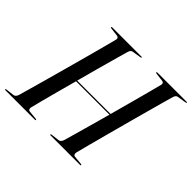

<svg xmlns="http://www.w3.org/2000/svg" viewBox="-167 -910 1120 1120"><g transform="rotate(45 393.0 -350.0)"><path d="M172.5 -36Q170 -27.5 173 -20.8Q176 -14 184.5 -13L238.5 -7.5Q244.5 -7 244.5 -3.5Q244.5 0 239.5 0H-3.5Q-9 0 -9 -3Q-9 -7.5 -2.5 -7.5L47.5 -13.5Q64 -15 71 -37Q79.5 -66.5 93.5 -116.2Q107.5 -166 124.5 -227Q141.5 -288 159.2 -352.8Q177 -417.5 193.5 -478.2Q210 -539 223 -588.2Q236 -637.5 243.5 -666.5Q246.5 -683 230 -685.5L178 -692Q171.5 -693 171.5 -696.5Q171.5 -700 176.5 -700H418.5Q423 -700 423 -697.5Q423 -694 416.5 -693L361.5 -684Q348.5 -682.5 342 -663Q333.5 -633 319 -581.2Q304.5 -529.5 287 -465.8Q269.5 -402 252 -336H527.5Q545.5 -402.5 563 -467Q580.5 -531.5 594.5 -583.8Q608.5 -636 616 -666.5Q619 -683 602.5 -685.5L550.5 -692Q544 -693 544 -696.5Q544 -700 549 -700H791Q795.5 -700 795.5 -697.5Q795.5 -694 789 -693L734 -684Q721 -682.5 714.5 -663Q706 -634 692.5 -584.8Q679 -535.5 662.2 -474.5Q645.5 -413.5 628 -348.8Q610.5 -284 594.2 -223.2Q578 -162.5 565 -113.5Q552 -64.5 545 -36Q543 -27.5 545.8 -20.8Q548.5 -14 557 -13L611 -7.5Q617 -7 617 -3.5Q617 0 612 0H369Q363.5 0 363.5 -3Q363.5 -7.5 370 -7.5L420 -13.5Q436.5 -15 443.5 -37Q451.5 -64.5 464.5 -110.2Q477.5 -156 493.2 -212.2Q509 -268.5 525.5 -328.5H250Q233.5 -268 218.2 -211.2Q203 -154.5 191 -108.8Q179 -63 172.5 -36Z"/></g></svg>

Font: Fraunces 144pt S000
Style: Italic
Weight: 400
Italic angle: -16°
Version: Version 1.000; ttfautohint (v1.8.3)